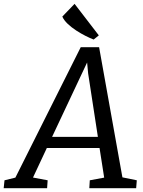

<svg xmlns="http://www.w3.org/2000/svg" viewBox="-83 -997 759 1017"><path d="M-1.5 -56.2 -59.1 -42 -63.5 0H166.5L169.4 -42L91.8 -56.6L165 -212.9H444.3L468.8 -56.2L392.6 -42L390.1 0H638.2L641.6 -42L565.4 -57.6L441.9 -747.1H344.7ZM192.9 -272 378.4 -666 383.8 -608.4 435.5 -272ZM413.1 -787.6 440.4 -809.6 312 -976.6 247.1 -909.2C269 -856.9 366.2 -805.2 413.1 -787.6Z"/></svg>

Font: Merriweather
Style: Italic
Weight: 400
Italic angle: -7.5°
Designer: Eben Sorkin
Foundry: Eben Sorkin
Version: Version 1.001